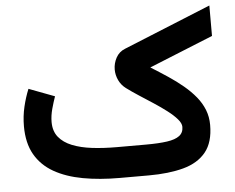

<svg xmlns="http://www.w3.org/2000/svg" viewBox="-50 -754 996 814"><g transform="rotate(-5 447.5 -347.5)"><path d="M550.9 0Q636.8 0 699 -16.9Q761.3 -33.8 795 -75.4Q828.7 -117 828.7 -190.7Q828.7 -225.2 817 -254.9Q805.3 -284.6 783.8 -311Q762.3 -337.3 733.4 -361.5Q704.6 -385.7 669.9 -408.8Q635.3 -431.8 597.3 -455.4L869.4 -565.7V-695.2L497.4 -543.6Q471.7 -533.4 458.9 -509.6Q446.1 -485.7 446.1 -459.6Q446.1 -436.1 456.5 -414Q467 -392 486.2 -377.7Q509.4 -360.4 538.9 -341.3Q568.4 -322.2 598.5 -302.6Q628.6 -283 654.1 -263.4Q679.6 -243.9 695.1 -225.9Q710.7 -208 710.7 -192.7Q710.7 -168.1 693.2 -154.8Q675.7 -141.4 640.2 -136.3Q604.7 -131.2 550.5 -131.2H427.4Q370.5 -131.2 321.9 -137Q273.3 -142.9 237.1 -157.4Q200.9 -171.9 180.5 -197.1Q160.1 -222.3 160.1 -261.3Q160.1 -287.9 168 -317Q176 -346 184.1 -368.8L74.7 -410.1Q60.5 -375.7 51.1 -335.8Q41.7 -296 41.7 -253.7Q41.7 -181.9 69.5 -133.3Q97.4 -84.6 148.8 -55.3Q200.2 -26 271.1 -13Q341.9 0 427.4 0Z"/></g></svg>

Font: Vazirmatn RD NL
Style: Regular
Weight: 400
Designer: Saber Rastikerdar
Foundry: Saber Rastikerdar
Version: Version 32.101